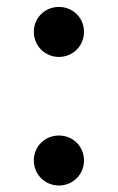

<svg xmlns="http://www.w3.org/2000/svg" viewBox="-20 -541 349 568"><path d="M154.3 7.8C195.8 7.8 228.5 -24.9 228.5 -66.4C228.5 -107.9 195.8 -140.1 154.3 -140.1C112.8 -140.1 80.1 -107.9 80.1 -66.4C80.1 -24.9 112.8 7.8 154.3 7.8ZM154.3 -372.6C195.8 -372.6 228.5 -405.3 228.5 -446.8C228.5 -488.3 195.8 -520.5 154.3 -520.5C112.8 -520.5 80.1 -488.3 80.1 -446.8C80.1 -405.3 112.8 -372.6 154.3 -372.6Z"/></svg>

Font: Raveo Medium
Style: Regular
Weight: 500
Designer: Jakub Foglar, Rasmus Andersson (Inter)
Foundry: Jakubfoglar.com
Version: Version 1.100;Glyphs 3.2.3 (3260)